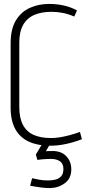

<svg xmlns="http://www.w3.org/2000/svg" viewBox="-20 -730 462 975"><path d="M239 -7H199L162 55L170 82Q183 80 195 79Q207 78 218 77.5Q229 77 239 77Q267 77 284.5 89Q302 101 302 128Q302 152 291 164.5Q280 177 263.5 181.5Q247 186 231 186Q214 187 197 185Q180 183 166.5 180Q153 177 143 175L133 213Q140 214 155.5 217Q171 220 191.5 222.5Q212 225 235 225Q277 224 309.5 200Q342 176 342 130Q342 89 315.5 62Q289 35 240 37Q234 37 228 37Q222 37 213 38ZM357 -646 371 -677Q340 -694 304.5 -702Q269 -710 229 -710Q176 -710 131.5 -690Q87 -670 60.5 -626Q34 -582 34 -511V-184Q34 -117 58 -74Q82 -31 127 -10.5Q172 10 235 10Q273 10 313.5 1.5Q354 -7 396 -23L386 -60Q358 -50 331.5 -43Q305 -36 282 -32.5Q259 -29 239 -29Q188 -29 152 -44.5Q116 -60 97 -95Q78 -130 78 -186V-514Q78 -569 97.5 -603.5Q117 -638 153.5 -654Q190 -670 242 -670Q270 -670 298.5 -664.5Q327 -659 357 -646Z"/></svg>

Font: Advent Pro Light
Style: Regular
Weight: 300
Version: Version 3.000